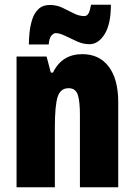

<svg xmlns="http://www.w3.org/2000/svg" viewBox="-20 -792 569 812"><path d="M328 -563Q400 -563 440 -510Q480 -457 480 -360V0H318V-308Q318 -363 309 -391Q300 -419 270 -419Q236 -419 224 -383Q212 -347 212 -253V0H50V-553H177L195 -485H204Q242 -563 328 -563ZM102 -604Q102 -627 105 -655.5Q108 -684 116.5 -710.5Q125 -737 143 -754Q161 -771 191 -771Q219 -771 243.5 -759.5Q268 -748 291 -736Q314 -724 336 -724Q349 -724 355 -736.5Q361 -749 365 -772H449Q449 -690 422.5 -647.5Q396 -605 358 -605Q332 -605 305.5 -617Q279 -629 255.5 -640.5Q232 -652 215 -652Q207 -652 197.5 -641.5Q188 -631 186 -604Z"/></svg>

Font: Noto Sans Gurmukhi ExtraCondensed Black
Style: Regular
Weight: 900
Width: 2
Designer: Jelle Bosma - Monotype Design Team
Foundry: Monotype Imaging Inc.
Version: Version 2.004; ttfautohint (v1.8.4.7-5d5b)